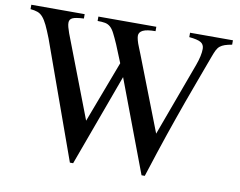

<svg xmlns="http://www.w3.org/2000/svg" viewBox="-80 -847 1213 969"><g transform="rotate(10 526.0 -362.5)"><path d="M1038.1 -715.8Q1015.6 -711.9 1001.5 -707Q987.3 -702.1 977.5 -694.3Q967.8 -686.5 960.9 -672.9Q954.1 -659.2 946.3 -637.7Q916 -555.7 894 -496.1Q872.1 -436.5 854.5 -388.2Q836.9 -339.8 822.8 -298.8Q808.6 -257.8 793 -212.9Q777.3 -168 759.8 -113.8Q742.2 -59.6 718.8 12.7H702.1L524.4 -459L351.6 12.7H335L120.1 -585.9Q104.5 -626 92.8 -650.4Q81.1 -674.8 68.8 -689Q56.6 -703.1 41.5 -708.5Q26.4 -713.9 4.9 -715.8V-738.3H278.3V-715.8Q236.3 -713.9 220.7 -706.5Q205.1 -699.2 205.1 -681.6Q205.1 -671.9 208.5 -659.2Q211.9 -646.5 217.8 -629.9L378.9 -210L498 -525.4L460.9 -616.2Q446.3 -649.4 436 -669.4Q425.8 -689.5 414.1 -699.7Q402.3 -710 387.2 -712.9Q372.1 -715.8 348.6 -715.8V-738.3H645.5V-715.8Q601.6 -715.8 581.5 -706.1Q561.5 -696.3 561.5 -677.7Q561.5 -668.9 565.4 -654.3Q569.3 -639.6 577.1 -621.1L590.8 -586.9L738.3 -207L877 -584Q895.5 -634.8 895.5 -668.9Q895.5 -691.4 878.4 -701.7Q861.3 -711.9 818.4 -715.8V-738.3H1038.1Z"/></g></svg>

Font: BabelStone Tibetan
Style: Regular
Weight: 400
Designer: Christopher J. Fynn
Foundry: BabelStone
Version: Version 10.011 October 1, 2023